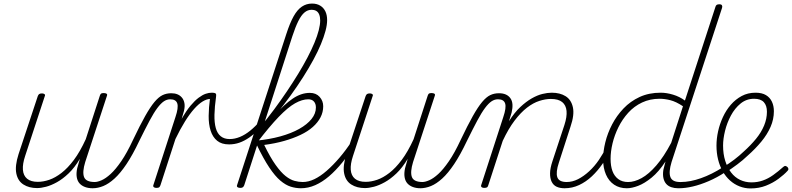

<svg xmlns="http://www.w3.org/2000/svg" viewBox="-20 -1039 4442 1077"><path d="M188 16Q143 16 111.5 -4Q80 -24 71.5 -66Q63 -108 84 -174L192 -500Q195 -508 200 -511.5Q205 -515 216 -515Q224 -515 229.5 -511Q235 -507 231 -499L121 -164Q106 -119 108.5 -86.5Q111 -54 132 -36.5Q153 -19 192 -19Q223 -19 256.5 -30.5Q290 -42 325 -69Q360 -96 394.5 -142Q429 -188 461 -258L540 -502Q543 -511 547 -514Q551 -517 562 -517Q572 -517 577.5 -513.5Q583 -510 580 -502L458 -130Q441 -74 451.5 -46Q462 -18 512 -18Q520 -18 522.5 -12.5Q525 -7 523.5 -0.5Q522 6 516 11.5Q510 17 500 17Q476 17 457 10Q438 3 426 -10.5Q414 -24 410.5 -45.5Q407 -67 413 -95L428 -148Q398 -98 365 -66.5Q332 -35 299.5 -17Q267 1 238.5 8.5Q210 16 188 16Z M499 17Q490 17 486 11.5Q482 6 483.5 -0.5Q485 -7 492 -12.5Q499 -18 511 -18Q527 -18 550 -28Q573 -38 600.5 -63Q628 -88 660 -134.5Q692 -181 726 -254Q765 -336 794 -387.5Q823 -439 846.5 -467Q870 -495 892 -505.5Q914 -516 941 -516Q951 -516 953.5 -511Q956 -506 954 -499Q952 -492 946.5 -487Q941 -482 935 -482Q916 -482 899 -470.5Q882 -459 862.5 -433Q843 -407 819 -362Q795 -317 761 -248Q724 -170 689.5 -118.5Q655 -67 622.5 -37.5Q590 -8 559.5 4.5Q529 17 499 17Z M857 15Q848 15 843 11Q838 7 840 0L964 -382Q982 -435 974.5 -458.5Q967 -482 935 -482Q927 -482 924 -487Q921 -492 922 -499Q923 -506 928 -511Q933 -516 941 -516Q960 -516 975 -510Q990 -504 1000.5 -491.5Q1011 -479 1014.5 -460.5Q1018 -442 1012 -417L999 -372Q1025 -418 1049 -446.5Q1073 -475 1094.5 -491Q1116 -507 1134 -513Q1152 -519 1167 -519Q1173 -519 1176.5 -513.5Q1180 -508 1179.5 -501.5Q1179 -495 1174.5 -489.5Q1170 -484 1160 -484Q1140 -484 1117 -470Q1094 -456 1069 -428Q1044 -400 1017.5 -357.5Q991 -315 964 -259L880 0Q877 8 873 11.5Q869 15 857 15Z M1265 -229Q1223 -229 1198 -249.5Q1173 -270 1161.5 -306Q1150 -342 1150.5 -389Q1151 -436 1158 -488L1166 -519Q1187 -519 1190.5 -513.5Q1194 -508 1192 -497Q1184 -440 1183 -395.5Q1182 -351 1190.5 -320.5Q1199 -290 1218.5 -274.5Q1238 -259 1268 -259Q1297 -259 1326 -271Q1355 -283 1384 -306.5Q1413 -330 1440 -362L1430 -313Q1405 -286 1377.5 -267Q1350 -248 1322.5 -238.5Q1295 -229 1265 -229Z M1328 15Q1318 15 1312.5 11Q1307 7 1310 -1L1586 -848Q1606 -910 1627 -947.5Q1648 -985 1673.5 -1002Q1699 -1019 1730 -1019Q1757 -1019 1776 -1007.5Q1795 -996 1805 -975.5Q1815 -955 1815 -926Q1815 -900 1806 -866Q1797 -832 1780 -791Q1763 -750 1738 -704Q1713 -658 1681 -607.5Q1649 -557 1611 -504.5Q1573 -452 1530 -398Q1487 -344 1440 -290L1436 -322Q1479 -373 1517.5 -425Q1556 -477 1590 -527.5Q1624 -578 1653 -625.5Q1682 -673 1705 -717Q1728 -761 1744 -799.5Q1760 -838 1768 -869.5Q1776 -901 1776 -924Q1776 -944 1770.5 -957.5Q1765 -971 1754.5 -977.5Q1744 -984 1727 -984Q1706 -984 1688 -969Q1670 -954 1653.5 -921Q1637 -888 1620 -836L1350 0Q1347 8 1342 11.5Q1337 15 1328 15ZM1669 17Q1639 17 1610.5 8Q1582 -1 1552.5 -26Q1523 -51 1490.5 -99.5Q1458 -148 1420 -227H1408L1417 -250Q1491 -257 1552.5 -274Q1614 -291 1658.5 -316Q1703 -341 1727.5 -371.5Q1752 -402 1752 -436Q1752 -457 1741 -469.5Q1730 -482 1709 -482Q1675 -482 1635 -459.5Q1595 -437 1543.5 -383.5Q1492 -330 1423 -240L1427 -279Q1479 -344 1526.5 -398.5Q1574 -453 1621.5 -485.5Q1669 -518 1718 -518Q1753 -518 1773 -495.5Q1793 -473 1793 -443Q1793 -410 1778 -381Q1763 -352 1735 -327Q1707 -302 1666 -282.5Q1625 -263 1574 -248.5Q1523 -234 1462 -226Q1496 -156 1526 -114Q1556 -72 1582 -51.5Q1608 -31 1632 -24.5Q1656 -18 1678 -18Q1686 -18 1689.5 -12.5Q1693 -7 1691 -0.5Q1689 6 1683.5 11.5Q1678 17 1669 17Z M1667 17Q1658 17 1654 11.5Q1650 6 1651.5 -0.5Q1653 -7 1659.5 -12.5Q1666 -18 1678 -18Q1710 -18 1743.5 -34Q1777 -50 1812.5 -81Q1848 -112 1884 -154Q1920 -196 1954 -248Q1960 -258 1968 -256.5Q1976 -255 1979.5 -247Q1983 -239 1976 -230Q1938 -174 1900.5 -128Q1863 -82 1825.5 -50Q1788 -18 1748.5 -0.5Q1709 17 1667 17Z M2027 16Q1982 16 1950.5 -4Q1919 -24 1910.5 -66Q1902 -108 1923 -174L2031 -500Q2034 -508 2039 -511.5Q2044 -515 2055 -515Q2063 -515 2068.5 -511Q2074 -507 2070 -499L1960 -164Q1945 -119 1947.5 -86.5Q1950 -54 1971 -36.5Q1992 -19 2031 -19Q2062 -19 2095.5 -30.5Q2129 -42 2164 -69Q2199 -96 2233.5 -142Q2268 -188 2300 -258L2379 -502Q2382 -511 2386 -514Q2390 -517 2401 -517Q2411 -517 2416.5 -513.5Q2422 -510 2419 -502L2297 -130Q2280 -74 2290.5 -46Q2301 -18 2351 -18Q2359 -18 2361.5 -12.5Q2364 -7 2362.5 -0.5Q2361 6 2355 11.5Q2349 17 2339 17Q2315 17 2296 10Q2277 3 2265 -10.5Q2253 -24 2249.5 -45.5Q2246 -67 2252 -95L2267 -148Q2237 -98 2204 -66.5Q2171 -35 2138.5 -17Q2106 1 2077.5 8.5Q2049 16 2027 16Z M2337 17Q2328 17 2324 11.5Q2320 6 2321.5 -0.5Q2323 -7 2330 -12.5Q2337 -18 2349 -18Q2365 -18 2388 -28Q2411 -38 2438.5 -63Q2466 -88 2498 -134.5Q2530 -181 2564 -254Q2603 -336 2632 -387.5Q2661 -439 2684.5 -467Q2708 -495 2730 -505.5Q2752 -516 2779 -516Q2789 -516 2791.5 -511Q2794 -506 2792 -499Q2790 -492 2784.5 -487Q2779 -482 2773 -482Q2754 -482 2737 -470.5Q2720 -459 2700.5 -433Q2681 -407 2657 -362Q2633 -317 2599 -248Q2562 -170 2527.5 -118.5Q2493 -67 2460.5 -37.5Q2428 -8 2397.5 4.5Q2367 17 2337 17Z M3147 17Q3121 17 3102.5 8.5Q3084 0 3074.5 -19.5Q3065 -39 3065.5 -67.5Q3066 -96 3079 -135L3146 -338Q3161 -384 3158 -416.5Q3155 -449 3133.5 -466.5Q3112 -484 3070 -484Q3040 -484 3005.5 -473Q2971 -462 2936 -435Q2901 -408 2866.5 -362.5Q2832 -317 2800 -249L2719 0Q2717 8 2712.5 11.5Q2708 15 2696 15Q2687 15 2682 11Q2677 7 2679 0L2803 -382Q2821 -435 2813.5 -458.5Q2806 -482 2774 -482Q2765 -482 2761 -487Q2757 -492 2758 -499Q2759 -506 2765 -511Q2771 -516 2779 -516Q2801 -516 2817 -509Q2833 -502 2843 -488Q2853 -474 2854.5 -454Q2856 -434 2850 -408L2835 -359Q2866 -408 2898.5 -438.5Q2931 -469 2962.5 -487Q2994 -505 3022.5 -512Q3051 -519 3075 -519Q3121 -519 3152.5 -499.5Q3184 -480 3193.5 -437.5Q3203 -395 3180 -328L3115 -127Q3097 -73 3106 -45.5Q3115 -18 3159 -18Q3165 -18 3168 -12.5Q3171 -7 3170 -0.5Q3169 6 3163 11.5Q3157 17 3147 17Z M3147 17Q3138 17 3134 11.5Q3130 6 3131.5 -0.5Q3133 -7 3139.5 -12.5Q3146 -18 3158 -18Q3191 -18 3222.5 -34Q3254 -50 3284.5 -78Q3315 -106 3339.5 -142Q3364 -178 3382 -216Q3386 -225 3393 -224.5Q3400 -224 3405.5 -218.5Q3411 -213 3408 -204Q3388 -161 3360.5 -121Q3333 -81 3300 -50Q3267 -19 3228.5 -1Q3190 17 3147 17Z M3496 17Q3455 17 3425 -3Q3395 -23 3379 -60Q3363 -97 3363 -146Q3363 -190 3375.5 -241Q3388 -292 3413.5 -341Q3439 -390 3477.5 -430.5Q3516 -471 3568 -495Q3620 -519 3686 -519Q3719 -519 3755.5 -508Q3792 -497 3822 -475L3993 -1000Q3995 -1008 4000 -1011.5Q4005 -1015 4015 -1015Q4027 -1015 4030 -1008.5Q4033 -1002 4030 -994L3747 -130Q3730 -74 3740.5 -46Q3751 -18 3795 -18Q3801 -18 3804.5 -12.5Q3808 -7 3807 -0.5Q3806 6 3800 11.5Q3794 17 3784 17Q3763 17 3745.5 11Q3728 5 3717 -7.5Q3706 -20 3701.5 -39.5Q3697 -59 3701 -86L3713 -133Q3675 -75 3635 -42.5Q3595 -10 3559.5 3.5Q3524 17 3496 17ZM3503 -18Q3539 -18 3579 -40Q3619 -62 3661.5 -111Q3704 -160 3745 -238L3811 -443Q3772 -469 3740 -477Q3708 -485 3680 -485Q3626 -485 3581.5 -464Q3537 -443 3504 -406.5Q3471 -370 3449 -325.5Q3427 -281 3416 -235Q3405 -189 3405 -148Q3405 -108 3415.5 -79.5Q3426 -51 3448 -34.5Q3470 -18 3503 -18Z M3788 17Q3779 17 3775.5 11.5Q3772 6 3774.5 -0.5Q3777 -7 3783.5 -12.5Q3790 -18 3799 -18Q3851 -18 3912 -39.5Q3973 -61 4035 -101Q4041 -105 4046 -102.5Q4051 -100 4054.5 -94.5Q4058 -89 4057 -82.5Q4056 -76 4048 -73Q4002 -43 3955.5 -23Q3909 -3 3866.5 7Q3824 17 3788 17Z M4037 -102Q4069 -121 4098.5 -143.5Q4128 -166 4152 -189Q4191 -224 4220.5 -260Q4250 -296 4266 -334.5Q4282 -373 4282 -412Q4282 -447 4264.5 -466Q4247 -485 4210 -485Q4167 -485 4134.5 -458.5Q4102 -432 4080 -391Q4058 -350 4047 -305Q4036 -260 4036 -223Q4036 -175 4048 -137Q4060 -99 4081 -71.5Q4102 -44 4131.5 -30Q4161 -16 4195 -16Q4229 -16 4259 -26.5Q4289 -37 4317 -57Q4345 -77 4374 -103Q4381 -109 4386 -108Q4391 -107 4396 -103Q4400 -100 4402 -93.5Q4404 -87 4397 -80Q4379 -60 4347.5 -36.5Q4316 -13 4276.5 2.5Q4237 18 4190 18Q4158 18 4128.5 6.5Q4099 -5 4075 -26.5Q4051 -48 4034 -78Q4017 -108 4008 -144.5Q3999 -181 3999 -222Q3999 -261 4008 -302Q4017 -343 4035 -382Q4053 -421 4079.5 -451.5Q4106 -482 4140.5 -500.5Q4175 -519 4218 -519Q4254 -519 4276.5 -505.5Q4299 -492 4310 -468.5Q4321 -445 4321 -415Q4321 -370 4302.5 -327.5Q4284 -285 4250.5 -244.5Q4217 -204 4174 -166Q4147 -140 4116 -117Q4085 -94 4053 -73Z"/></svg>

Font: Playwrite MX Thin
Style: Regular
Weight: 250
Designer: Veronika Burian, José Scaglione
Foundry: TypeTogether
Version: Version 1.002